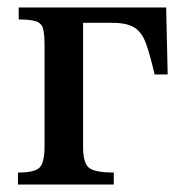

<svg xmlns="http://www.w3.org/2000/svg" viewBox="-20 -493 488 513"><path d="M284 0H28V-32Q72 -32 85.5 -45Q99 -58 99 -102V-373Q99 -402 95 -416.5Q91 -431 76.5 -436Q62 -441 30 -441V-473H424L428 -294H393Q381 -347 370 -377Q359 -407 339 -419.5Q319 -432 280 -432H202V-101Q202 -57 218 -44.5Q234 -32 284 -32Z"/></svg>

Font: STIX Two Text Medium
Style: Regular
Weight: 500
Designer: Ross Mills, John Hudson & Paul Hanslow, Tiro Typeworks Ltd; with prior portions MicroPress Inc., and Coen Hoffman.
Foundry: Tiro Typeworks Ltd
Version: Version 2.13 b171